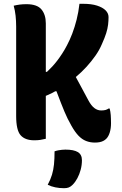

<svg xmlns="http://www.w3.org/2000/svg" viewBox="-20 -730 640 1010"><path d="M351 -376Q374 -333 398 -289.5Q422 -246 445 -202Q460 -174 476.5 -161.5Q493 -149 512 -149Q526 -149 535 -151.5Q544 -154 551 -159H557Q559 -150 560.5 -142Q562 -134 562.5 -125Q563 -116 563.5 -105.5Q564 -95 564 -82Q564 -55 557.5 -33.5Q551 -12 539 0Q532 7 523 11.5Q514 16 503 18Q492 20 479 20Q454 20 432.5 11.5Q411 3 392.5 -16.5Q374 -36 356 -68Q344 -89 335.5 -106.5Q327 -124 319 -143Q311 -162 301 -187.5Q291 -213 277 -250H237ZM417 -710Q461 -710 490.5 -700.5Q520 -691 535.5 -675.5Q551 -660 551 -640Q551 -620 548.5 -599.5Q546 -579 538.5 -555Q531 -531 516 -498Q503 -467 482 -437Q461 -407 435 -378.5Q409 -350 379 -325Q349 -300 317.5 -278.5Q286 -257 255.5 -241.5Q225 -226 197 -217V-352H227Q241 -365 254.5 -379.5Q268 -394 281 -411Q294 -428 307 -448Q320 -468 332 -491Q347 -519 360 -553Q373 -587 383 -626.5Q393 -666 398 -710ZM52 -700Q69 -704 84.5 -706Q100 -708 119 -708Q175 -708 198 -680.5Q221 -653 221 -607Q221 -531 221 -455Q221 -379 221 -303.5Q221 -228 221 -152Q221 -76 221 0Q205 4 191.5 6Q178 8 160 8Q112 8 88.5 -18.5Q65 -45 65 -120Q65 -199 65 -277Q65 -355 65 -433Q65 -511 65 -590Q65 -620 62 -647.5Q59 -675 52 -700ZM267 66Q279 62 288 60.5Q297 59 306 58Q315 57 324 57Q368 57 389.5 70Q411 83 411 113Q411 138 404.5 162.5Q398 187 387 207.5Q376 228 362 242Q352 252 342 256Q332 260 317 260Q293 260 271 255.5Q249 251 231 242Q246 214 253.5 189Q261 164 264 135Q267 106 267 66Z"/></svg>

Font: Recursive Casual ExtraBold
Style: Regular
Weight: 800
Version: Version 1.047